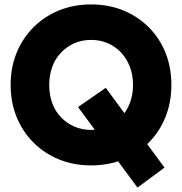

<svg xmlns="http://www.w3.org/2000/svg" viewBox="-20 -736 822 866"><path d="M600 110 332 -253 457 -340 722 20ZM28 -353Q28 -432 55 -498Q82 -564 131 -613Q180 -662 246 -689Q312 -716 391 -716Q470 -716 536 -689Q602 -662 651 -613Q700 -564 726.5 -498Q753 -432 753 -353Q753 -275 726.5 -208.5Q700 -142 651 -93Q602 -44 536 -17Q470 10 391 10Q312 10 246 -17Q180 -44 131 -93Q82 -142 55 -208Q28 -274 28 -353ZM580 -353Q580 -397 566 -434Q552 -471 526.5 -498.5Q501 -526 466.5 -541Q432 -556 391 -556Q350 -556 315.5 -541Q281 -526 255 -498.5Q229 -471 215.5 -434Q202 -397 202 -353Q202 -309 215.5 -271.5Q229 -234 255 -207Q281 -180 315.5 -165Q350 -150 391 -150Q432 -150 466.5 -165Q501 -180 526.5 -207.5Q552 -235 566 -272Q580 -309 580 -353Z"/></svg>

Font: Our Lexend
Style: Bold
Weight: 700
Designer: Bonnie Shaver-Troup, Thomas Jockin
Foundry: Lexend
Version: Version 1.007